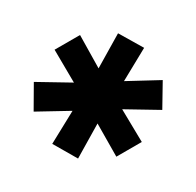

<svg xmlns="http://www.w3.org/2000/svg" viewBox="-97 -851 628 614"><g transform="rotate(-30 217.0 -544.5)"><path d="M421 -604 312 -544 421 -485 372 -403 262 -469 264 -347H170L171 -469L61 -403L13 -485L122 -544L13 -604L61 -686L171 -620L170 -742H264L262 -620L372 -686Z"/></g></svg>

Font: Montserrat Z
Style: Bold
Weight: 700
Designer: Julieta Ulanovsky
Foundry: Julieta Ulanovsky
Version: Version 8.000